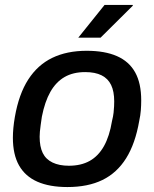

<svg xmlns="http://www.w3.org/2000/svg" viewBox="-20 -743 623 775"><path d="M252 12Q180 12 131 -9.5Q82 -31 57 -75Q32 -119 32 -187Q32 -206 34 -227Q36 -248 40 -271Q56 -363 94 -422Q132 -481 191 -509.5Q250 -538 330 -538Q403 -538 452 -516.5Q501 -495 525.5 -451Q550 -407 550 -338Q550 -319 548.5 -298.5Q547 -278 542 -255Q526 -163 489 -104Q452 -45 393.5 -16.5Q335 12 252 12ZM258 -74Q307 -74 342 -93.5Q377 -113 399.5 -153Q422 -193 432 -254Q437 -274 438.5 -288.5Q440 -303 440.5 -314Q441 -325 441 -334Q441 -374 428.5 -400Q416 -426 390 -439Q364 -452 324 -452Q275 -452 240.5 -432Q206 -412 183.5 -372.5Q161 -333 149 -272Q146 -252 144 -237Q142 -222 141 -211.5Q140 -201 140 -191Q140 -151 152.5 -125.5Q165 -100 192 -87Q219 -74 258 -74ZM296 -591 402 -723H516V-720L386 -591Z"/></svg>

Font: Archivo SemiBold Medium
Style: Italic
Weight: 500
Italic angle: -10°
Version: Version 2.001